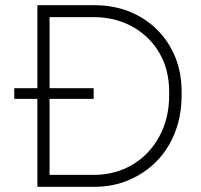

<svg xmlns="http://www.w3.org/2000/svg" viewBox="-20 -720 776 740"><path d="M35 -339V-380H341V-339ZM124 0V-700H344Q416 -700 477 -676Q538 -652 584 -607Q630 -562 655 -501Q680 -440 680 -366V-353Q680 -276 655 -211Q630 -146 584 -99Q538 -52 476.5 -26Q415 0 344 0ZM171 -25 151 -46H341Q424 -46 490 -85Q556 -124 594 -194Q632 -264 632 -353V-366Q632 -452 594 -516.5Q556 -581 490 -617.5Q424 -654 341 -654H151L171 -675Z"/></svg>

Font: SUSE Thin ExtraLight
Style: Regular
Weight: 250
Version: Version 1.000